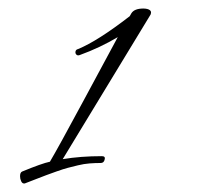

<svg xmlns="http://www.w3.org/2000/svg" viewBox="-20 -700 483 450"><path d="M127 -327Q169 -334 219 -334Q228 -334 225 -325Q223 -318 216 -318Q203 -318 190 -317Q177 -316 162.5 -312.5Q148 -309 138.5 -306.5Q129 -304 112 -298Q95 -292 88.5 -289.5Q82 -287 62.5 -279.5Q43 -272 38 -270Q37 -270 36 -270Q32 -270 29.5 -275.5Q27 -281 27 -287Q27 -296 32 -298Q78 -317 97 -321Q116 -353 176 -464.5Q236 -576 256 -613Q214 -588 167 -571Q162 -569 159 -572Q156 -575 157 -579.5Q158 -584 163 -585Q209 -604 284 -662L288 -669Q295 -680 316 -680Q321 -680 325 -679Q329 -678 331.5 -676Q334 -674 334 -671Q334 -669 333 -666Z"/></svg>

Font: Bilbo Swash Caps
Style: Regular
Weight: 400
Designer: Robert E. Leuschke
Foundry: Robert E. Leuschke
Version: Version 1.002